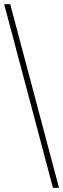

<svg xmlns="http://www.w3.org/2000/svg" viewBox="-20 -780 303 921"><path d="M234 121 0 -760H29L263 121Z"/></svg>

Font: Noto Serif Bengali SemiCondensed Thin
Style: Regular
Weight: 100
Width: 4
Designer: Juan Bruce, Universal Thirst, Indian Type Foundry and the Monotype Design Team.
Foundry: Monotype Imaging Inc.
Version: Version 2.003; ttfautohint (v1.8.4.7-5d5b)